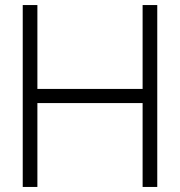

<svg xmlns="http://www.w3.org/2000/svg" viewBox="-20 -740 712 760"><path d="M70 0V-720H128V-388H544.5V-720H602.5V0H544.5V-332H128V0Z"/></svg>

Font: Vela Sans Light
Style: Regular
Weight: 300
Designer: Principal design: Mikhail Sharanda - project Manrope.
Design modification: Ravid Balaliev
Foundry: Mikhail Sharanda
Version: Version 1.001